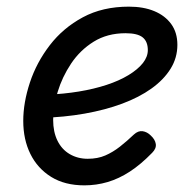

<svg xmlns="http://www.w3.org/2000/svg" viewBox="-20 -539 566 578"><path d="M234 19Q175 19 134 -6.5Q93 -32 71.5 -75.5Q50 -119 50 -175Q50 -230 70 -290.5Q90 -351 130 -403Q170 -455 229.5 -487Q289 -519 368 -519Q412 -519 444.5 -505.5Q477 -492 495.5 -466.5Q514 -441 514 -404Q514 -365 493.5 -332Q473 -299 436 -272.5Q399 -246 348 -227Q297 -208 235 -197Q173 -186 102 -184L122 -254Q172 -256 217.5 -263.5Q263 -271 301 -283.5Q339 -296 367 -313Q395 -330 410 -349Q425 -368 425 -388Q425 -414 409.5 -426.5Q394 -439 358 -439Q303 -439 262 -413.5Q221 -388 194 -347.5Q167 -307 153.5 -262Q140 -217 140 -178Q140 -142 153 -115.5Q166 -89 190 -75Q214 -61 244 -61Q274 -61 297 -71Q320 -81 341 -97.5Q362 -114 383 -134Q396 -146 409.5 -144Q423 -142 434 -131Q447 -119 449 -105.5Q451 -92 438 -79Q404 -44 371 -22.5Q338 -1 304 9Q270 19 234 19Z"/></svg>

Font: Playwrite CO
Style: Regular
Weight: 400
Designer: Veronika Burian, José Scaglione
Foundry: TypeTogether
Version: Version 1.000